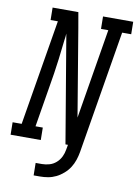

<svg xmlns="http://www.w3.org/2000/svg" viewBox="-127 -800 763 1065"><g transform="rotate(10 254.5 -267.5)"><path d="M139 200 138 130H173Q194 130 215 124Q236 118 253 103Q270 88 279.5 68Q289 48 292 28L297 0H283L181 -606Q181 -597 179.5 -588Q178 -579 177 -570L164 -459Q159 -418 152.5 -376.5Q146 -335 139 -294L102 -70H143L144 0H-26L-27 -70H24L123 -665H82L81 -735H226L241 -649L323 -158L407 -665H366L365 -735H535L536 -665H485L370 28Q366 51 358.5 73.5Q351 96 338 116.5Q325 137 305.5 154Q286 171 264.5 181.5Q243 192 220 196Q197 200 174 200Z"/></g></svg>

Font: Iosevka Curly Slab
Style: Italic
Weight: 400
Italic angle: -9°
Monospace: yes
Designer: Belleve Invis
Foundry: Belleve Invis
Version: Version 22.1.2; ttfautohint (v1.8.4)